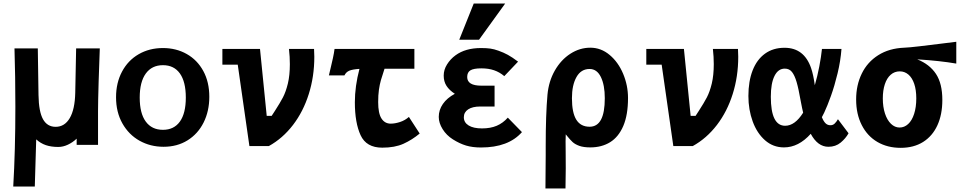

<svg xmlns="http://www.w3.org/2000/svg" viewBox="-20 -827 5440 1087"><path d="M67 -223Q67 -392.5 62 -553H194L198 -289Q199.5 -195 223.5 -152Q247.5 -109 295 -109Q346 -109 375 -158.5Q404 -208 406 -302L411 -553H545Q542 -484.5 538.5 -367Q535 -249.5 535 -198V-7H414V-42Q391.5 -20.5 364.2 -7.8Q337 5 310 5Q270 5 239.8 -5.2Q209.5 -15.5 185 -38L177 229H55Q67 25 67 -223Z M637 -276.5Q637 -358 670.8 -421.5Q704.5 -485 765 -520Q825.5 -555 902.5 -555Q977.5 -555 1037.2 -521.2Q1097 -487.5 1131 -425Q1165 -362.5 1165 -279Q1165 -198 1132.8 -133.5Q1100.5 -69 1041.8 -32.5Q983 4 906 4Q831.5 4 770.2 -30.2Q709 -64.5 673 -128.2Q637 -192 637 -276.5ZM1032 -274.5Q1032 -364 998.5 -411Q965 -458 902.5 -458Q840 -458 805.5 -410.8Q771 -363.5 771 -274.5Q771 -185.5 805.2 -138.8Q839.5 -92 902.5 -92Q965 -92 998.5 -138.8Q1032 -185.5 1032 -274.5Z M1326 -461H1239V-550H1452L1490 -171H1518L1536.5 -199.5Q1565 -243.5 1581.8 -275.5Q1598.5 -307.5 1609.8 -354.2Q1621 -401 1621 -464Q1621 -505 1616 -550H1758Q1759.5 -527.5 1759.5 -505.5Q1759.5 -394 1728.2 -294.8Q1697 -195.5 1638.8 -119.5Q1580.5 -43.5 1502 0H1392Z M1853 -446.5Q1859 -471 1865 -498.8Q1871 -526.5 1874 -550H2326V-438H2157Q2143.5 -398 2136.5 -373.2Q2129.5 -348.5 2125.2 -318.5Q2121 -288.5 2121 -249Q2121 -185 2139.8 -156Q2158.5 -127 2192 -127Q2216 -127 2244.5 -136.2Q2273 -145.5 2295 -165L2356 -71Q2313.5 -35.5 2264.5 -13.2Q2215.5 9 2144 9Q2054 9 2021.5 -61.5Q1989 -132 1989 -248Q1989 -338.5 2015 -437Q1976 -434.5 1957.5 -426.8Q1939 -419 1930 -400H1842Q1844.5 -413.5 1853 -446.5Z M2544 -38Q2507.5 -61 2485.8 -96Q2464 -131 2464 -165Q2464 -204.5 2487.2 -238.2Q2510.5 -272 2555 -296Q2523.5 -316.5 2507.8 -341Q2492 -365.5 2492 -399Q2492 -432 2510.8 -462.2Q2529.5 -492.5 2559 -514Q2615 -555 2703 -555Q2734.5 -555 2755.8 -552Q2777 -549 2802 -540Q2830.5 -530 2855.2 -516.5Q2880 -503 2913 -478L2835 -396Q2808.5 -418.5 2777.2 -429.2Q2746 -440 2705 -440Q2661.5 -440 2643.2 -428.8Q2625 -417.5 2625 -391Q2625 -342 2705 -342H2780V-224H2699Q2655 -224 2630.5 -207.8Q2606 -191.5 2606 -163Q2606 -133.5 2633 -116.8Q2660 -100 2709 -100Q2757 -100 2792.2 -115Q2827.5 -130 2855 -161L2935 -79Q2858.5 8 2703 8Q2655 8 2618.5 -3Q2582 -14 2544 -38ZM2580 -602 2662 -807H2840L2692 -602Z M3068 240 3069.5 51V20.5V1Q3069.5 -179 3079.5 -291Q3086.5 -367 3121.2 -427.8Q3156 -488.5 3209.2 -522.8Q3262.5 -557 3322 -557Q3382.5 -557 3431.2 -516.2Q3480 -475.5 3507.8 -409.5Q3535.5 -343.5 3535.5 -272Q3535.5 -176.5 3508.8 -114Q3482 -51.5 3434.2 -22Q3386.5 7.5 3322 7.5Q3284 7.5 3259.8 -1.2Q3235.5 -10 3221.5 -23Q3207.5 -36 3189.5 -58.5L3183 -66.5Q3182 -51.5 3182 -27.5Q3182 8.5 3182.5 30.5L3183 126.5Q3183 183 3181.5 240ZM3404 -271Q3404 -345.5 3381.8 -391Q3359.5 -436.5 3318 -436.5Q3269.5 -436.5 3243.8 -391Q3218 -345.5 3218 -271Q3218 -189 3242.8 -149.2Q3267.5 -109.5 3318 -109.5Q3361 -109.5 3382.5 -149.5Q3404 -189.5 3404 -271Z M3726 -461H3639V-550H3852L3890 -171H3918L3936.5 -199.5Q3965 -243.5 3981.8 -275.5Q3998.5 -307.5 4009.8 -354.2Q4021 -401 4021 -464Q4021 -505 4016 -550H4158Q4159.5 -527.5 4159.5 -505.5Q4159.5 -394 4128.2 -294.8Q4097 -195.5 4038.8 -119.5Q3980.5 -43.5 3902 0H3792Z M4217 -283.5Q4217 -367 4241 -428.5Q4265 -490 4311 -523.2Q4357 -556.5 4421.5 -556.5Q4532.5 -556.5 4572 -441.5Q4585 -403.5 4593 -344.5Q4608 -396 4618.5 -451Q4629 -506 4633.5 -550H4744Q4739 -482.5 4722 -412Q4705 -341.5 4684.5 -284.2Q4664 -227 4646.5 -190L4633 -163.5Q4642.5 -140 4653.8 -129Q4665 -118 4681.5 -118Q4695.5 -118 4705.2 -127.2Q4715 -136.5 4724 -152L4784 -72.5Q4768 -43.5 4739.5 -19.8Q4711 4 4670 4Q4609.5 4 4570 -69.5Q4501 7.5 4418.5 7.5Q4357 7.5 4311.2 -32.8Q4265.5 -73 4241.2 -139.8Q4217 -206.5 4217 -283.5ZM4425 -115Q4480.5 -115 4527 -189Q4521.5 -211 4514.5 -248.5Q4506.5 -292.5 4501.2 -317.2Q4496 -342 4490 -362.5Q4479 -400 4464 -419.2Q4449 -438.5 4423 -438.5Q4385.5 -438.5 4364.8 -397Q4344 -355.5 4344 -279Q4344 -115 4425 -115Z M4827 -264Q4827 -345 4858.8 -410.2Q4890.5 -475.5 4952 -514.5Q5013.5 -553.5 5099.5 -557Q5126.5 -558 5184.2 -564.8Q5242 -571.5 5297 -578.5Q5364.5 -587.5 5394 -590.5V-467Q5301.5 -483 5173 -491Q5243 -463 5279 -408.5Q5315 -354 5315 -261Q5315 -178.5 5287 -117.5Q5259 -56.5 5206 -23.2Q5153 10 5079 10Q5004.5 10 4947.5 -23.2Q4890.5 -56.5 4858.8 -118.8Q4827 -181 4827 -264ZM5167.5 -270Q5167.5 -318 5155.8 -352.5Q5144 -387 5122.8 -405Q5101.5 -423 5074 -423Q5044.5 -423 5022.8 -404Q5001 -385 4989.5 -350.2Q4978 -315.5 4978 -269.5Q4978 -222 4990.2 -184.5Q5002.5 -147 5024.2 -126Q5046 -105 5073 -105Q5100 -105 5121.5 -124.8Q5143 -144.5 5155.2 -182Q5167.5 -219.5 5167.5 -270Z"/></svg>

Font: JuliaMono Black
Style: Regular
Weight: 900
Monospace: yes
Designer: cormullion
Foundry: corm
Version: Version 0.054; ttfautohint (v1.8.4)